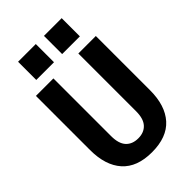

<svg xmlns="http://www.w3.org/2000/svg" viewBox="-277 -1040 1149 1149"><g transform="rotate(-45 297.5 -465.0)"><path d="M297 10Q171 10 107.5 -61Q44 -132 44 -262V-720H192V-232Q192 -168 220 -137.5Q248 -107 298 -107Q347 -107 375 -137.5Q403 -168 403 -231V-720H551V-261Q551 -132 487.5 -61Q424 10 297 10ZM332 -786V-940H482V-786ZM113 -786V-940H263V-786Z"/></g></svg>

Font: Instrument Sans SemiCondensed
Style: Bold
Weight: 700
Width: 4
Designer: Rodrigo Fuenzalida
Foundry: fragTYPE
Version: Version 1.000;gftools[0.9.28]